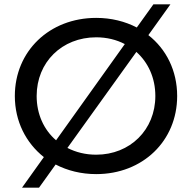

<svg xmlns="http://www.w3.org/2000/svg" viewBox="-20 -790 880 880"><path d="M660 -629 761 -770H683L607 -664C553 -692 490 -708 421 -708C206 -708 48 -555 48 -350C48 -234 99 -135 181 -70L81 70H159L235 -36C289 -8 352 8 421 8C634 8 792 -144 792 -350C792 -466 742 -565 660 -629ZM148 -350C148 -505 264 -619 421 -619C469 -619 514 -608 552 -588L237 -147C181 -195 148 -267 148 -350ZM421 -81C372 -81 328 -92 289 -112L605 -552C659 -504 692 -433 692 -350C692 -195 576 -81 421 -81Z"/></svg>

Font: AWKNG-Font Medium
Style: Regular
Weight: 500
Designer: Awakening Church
Foundry: Awakening Church
Version: Version 1.700;PS 001.700;hotconv 1.0.88;makeotf.lib2.5.64775